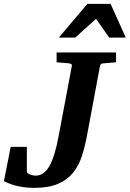

<svg xmlns="http://www.w3.org/2000/svg" viewBox="-40 -937 658 974"><path d="M481 -615.2Q474.1 -615.2 471.4 -611.1Q468.8 -606.9 466.8 -600.1L402.8 -256.8Q392.1 -197.8 376.2 -147.7Q360.4 -97.7 331.1 -61.3Q301.8 -24.9 254.2 -4.4Q206.5 16.1 132.8 16.1Q99.6 16.1 73.5 11.7Q47.4 7.3 28.3 1.5Q9.3 -4.4 -2.7 -10Q-14.6 -15.6 -20 -18.1L14.2 -191.9H96.2V-65.9Q96.2 -62 100.8 -58.3Q105.5 -54.7 112.3 -52Q119.1 -49.3 126.7 -47.6Q134.3 -45.9 140.1 -45.9Q183.6 -45.9 211.4 -95.9Q239.3 -146 257.8 -249L324.2 -601.1Q325.7 -609.9 320.8 -612.5Q315.9 -615.2 306.2 -616.2Q296.9 -616.7 287.1 -617.7Q278.8 -618.7 268.1 -619.4Q257.3 -620.1 247.1 -621.1V-670.9H548.8V-621.1ZM514.2 -746.1 447.3 -841.3 341.3 -746.1H258.3L403.3 -917.5H521L598.1 -746.1Z"/></svg>

Font: Charis SIL APac
Style: Bold Italic
Weight: 700
Italic angle: -11°
Foundry: SIL International
Version: Version 5.000